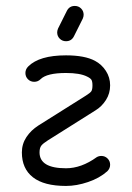

<svg xmlns="http://www.w3.org/2000/svg" viewBox="-20 -608 440 640"><path d="M229.4 -588.2Q241.8 -588.2 250.3 -579.7Q258.8 -571.2 258.8 -558.8Q258.8 -552.9 255.9 -545.9L226.5 -487.1Q218.2 -470.6 200 -470.6Q187.6 -470.6 179.1 -479.1Q170.6 -487.6 170.6 -500Q170.6 -505.9 173.5 -512.9L202.9 -571.8Q211.2 -588.2 229.4 -588.2ZM200 -423.5Q262.4 -423.5 296.5 -405.3Q318.8 -393.5 332.9 -371.8Q347.1 -350 347.1 -323.5Q347.1 -296.5 333.2 -274.7Q319.4 -252.9 298.2 -240L139.4 -140Q123.5 -130 117.6 -122.4Q111.8 -114.7 111.8 -100Q111.8 -47.1 200 -47.1Q251.2 -47.1 302.4 -84.1Q309.4 -88.2 317.6 -88.2Q330 -88.2 338.5 -79.7Q347.1 -71.2 347.1 -58.8Q347.1 -46.5 337.6 -37.1Q311.8 -14.1 273.5 -1.2Q235.3 11.8 200 11.8Q126.5 11.8 89.7 -17.1Q52.9 -45.9 52.9 -100Q52.9 -128.2 68.2 -151.2Q83.5 -174.1 107.6 -189.4L266.5 -289.4Q280.6 -298.2 284.4 -303.8Q288.2 -309.4 288.2 -323.5Q288.2 -336.5 284.7 -342.1Q281.2 -347.6 270 -352.9Q246.5 -364.7 200 -364.7Q135.9 -364.7 115.3 -344.1Q106.5 -335.3 94.1 -335.3Q81.8 -335.3 73.2 -343.8Q64.7 -352.4 64.7 -364.7Q64.7 -377.1 74.1 -386.5Q111.2 -423.5 200 -423.5Z"/></svg>

Font: OpenGost Type B TT
Style: Regular
Weight: 400
Version: Version 0.3